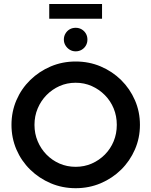

<svg xmlns="http://www.w3.org/2000/svg" viewBox="-20 -953 776 985"><path d="M368.1 12.5Q300 12.5 240.3 -12.8Q180.6 -38.2 135.1 -82.6Q89.6 -127.1 64.2 -186.1Q38.9 -245.1 38.9 -312.5Q38.9 -379.9 64.2 -438.9Q89.6 -497.9 135.1 -542.4Q180.6 -586.8 240.3 -612.2Q300 -637.5 368.1 -637.5Q436.8 -637.5 496.5 -612.2Q556.2 -586.8 601.4 -542.4Q646.5 -497.9 672.2 -438.9Q697.9 -379.9 697.9 -312.5Q697.9 -245.1 672.2 -186.1Q646.5 -127.1 601.4 -82.6Q556.2 -38.2 496.5 -12.8Q436.8 12.5 368.1 12.5ZM368.1 -97.2Q412.5 -97.2 450.7 -113.9Q488.9 -130.6 518.1 -160.1Q547.2 -189.6 563.2 -228.5Q579.2 -267.4 579.2 -312.5Q579.2 -357.6 563.2 -396.5Q547.2 -435.4 518.1 -464.9Q488.9 -494.4 450.7 -511.5Q412.5 -528.5 368.1 -528.5Q323.6 -528.5 285.4 -511.5Q247.2 -494.4 218.4 -464.9Q189.6 -435.4 173.3 -396.5Q156.9 -357.6 156.9 -312.5Q156.9 -267.4 173.3 -228.5Q189.6 -189.6 218.4 -160.1Q247.2 -130.6 285.4 -113.9Q323.6 -97.2 368.1 -97.2ZM368.1 -689.6Q351.4 -689.6 337.8 -697.9Q324.3 -706.2 316 -719.8Q307.6 -733.3 307.6 -750Q307.6 -767.4 316 -781.2Q324.3 -795.1 337.8 -802.8Q351.4 -810.4 368.1 -810.4Q385.4 -810.4 399 -802.4Q412.5 -794.4 420.5 -780.9Q428.5 -767.4 428.5 -750Q428.5 -733.3 420.8 -719.8Q413.2 -706.2 399.3 -697.9Q385.4 -689.6 368.1 -689.6ZM232.6 -856.9V-932.6H503.5V-856.9Z"/></svg>

Font: Afacad Flux SemiBold
Style: Regular
Weight: 600
Designer: Kristian Moeller
Foundry: Dicotype
Version: Version 1.100